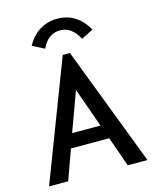

<svg xmlns="http://www.w3.org/2000/svg" viewBox="-121 -898 791 980"><g transform="rotate(-15 275.0 -408.0)"><path d="M431 0 375 -158H173L116 0H15L256 -630H294L535 0ZM275 -440 199 -232H349ZM178 -684 115 -716Q141 -764 182.5 -790Q224 -816 275 -816Q380 -816 436 -716L373 -684Q336 -755 275 -755Q244 -755 219.5 -738Q195 -721 178 -684Z"/></g></svg>

Font: Inconsolata SemiExpanded SemiBold
Style: Regular
Weight: 600
Width: 6
Monospace: yes
Designer: Raph Levien, Cyreal, Brenton Simpson
Foundry: Raph Levien, Cyreal, Google
Version: Version 3.001; ttfautohint (v1.8.2.53-6de2)